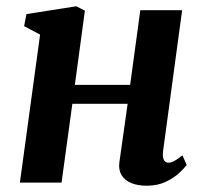

<svg xmlns="http://www.w3.org/2000/svg" viewBox="-20 -583 651 613"><path d="M500.5 -99.5Q498.5 -80.5 503.5 -72Q508.5 -63.5 517.5 -63.5Q526 -63.5 535.5 -68.5Q545 -73.5 562.5 -87L576 -56.5Q570.5 -48.5 553.8 -32.2Q537 -16 510.2 -3Q483.5 10 448.5 10Q420 10 399.2 1.5Q378.5 -7 368.2 -23.8Q358 -40.5 361 -64L387.5 -251.5H211L176.5 0H43.5L108 -472.5L57 -499.5L64.5 -538L223.5 -563L251 -549L219 -312H395.5L428 -550.5H561.5Z"/></svg>

Font: Merriweather 28pt
Style: Bold Italic
Weight: 700
Italic angle: -7.8°
Version: Version 2.101